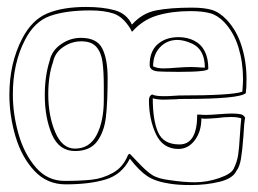

<svg xmlns="http://www.w3.org/2000/svg" viewBox="-20 -525 743 553"><path d="M169 6Q115 6 78.5 -33.5Q42 -73 24.5 -132.5Q7 -192 7 -252Q7 -343 44 -414Q72 -468 116.5 -486.5Q161 -505 228 -505Q276 -505 310.5 -495.5Q345 -486 360 -454Q389 -487 429.5 -495Q470 -503 533 -503Q568 -503 590 -496.5Q612 -490 633 -468Q662 -437 676 -392Q690 -347 690 -298Q690 -270 688 -257Q671 -240 510 -240Q494 -240 485 -239L452 -238Q432 -238 420 -242Q420 -178 435.5 -143.5Q451 -109 497 -109Q548 -109 548 -195H556Q561 -194 573 -194Q584 -194 610 -196Q636 -198 648 -198Q664 -198 673 -196Q682 -194 686 -186Q683 -171 681 -132Q678 -91 674 -67.5Q670 -44 661 -33Q651 -11 612.5 -1.5Q574 8 529 8Q493 8 469 4Q428 -2 404.5 -17.5Q381 -33 354 -68Q331 -22 284 -8Q237 6 169 6ZM653 -39Q663 -59 666 -79.5Q669 -100 671 -136Q673 -168 675 -184Q664 -188 646 -188Q626 -188 605 -185Q579 -183 570 -183L560 -184Q560 -146 541 -121Q522 -96 494 -96Q449 -96 429 -139Q409 -182 409 -236Q409 -249 418 -253Q427 -248 452 -248Q468 -248 479 -249Q490 -250 496 -250Q649 -250 678 -261Q680 -285 680 -297Q680 -345 667 -388Q654 -431 626 -461Q607 -481 585 -487Q563 -493 528 -493Q475 -493 433 -480.5Q391 -468 361 -434Q359 -434 357.5 -438Q356 -442 355 -443Q334 -477 307 -486Q280 -495 240 -495Q169 -495 124 -479Q79 -463 52 -410Q17 -343 17 -253Q17 -196 33.5 -138.5Q50 -81 83.5 -42.5Q117 -4 166 -4Q213 -4 244.5 -7.5Q276 -11 305 -27Q334 -43 348 -77Q348 -77 349.5 -79.5Q351 -82 354 -82L375 -60Q400 -33 417.5 -21.5Q435 -10 470 -6Q510 0 541 0Q576 0 611 -12Q646 -24 653 -39ZM494 -318Q467 -318 456 -318.5Q445 -319 443 -319Q411 -319 411 -338Q411 -377 434 -397.5Q457 -418 494 -418Q519 -418 539 -408Q580 -387 580 -327Q580 -318 494 -318ZM290 -300Q290 -230 285 -187.5Q280 -145 259.5 -117.5Q239 -90 196 -90Q150 -90 129.5 -138Q109 -186 109 -251Q109 -306 123 -350Q129 -379 155.5 -397.5Q182 -416 213 -416Q259 -416 274.5 -385.5Q290 -355 290 -300ZM421 -334Q433 -328 450 -328Q464 -328 488 -330Q514 -332 531 -332Q540 -332 570 -330Q570 -382 534 -399Q510 -410 491 -410Q461 -410 441 -389Q421 -368 421 -334ZM196 -97Q238 -97 258.5 -136.5Q279 -176 279 -238V-274Q279 -321 275 -348Q271 -375 257 -390.5Q243 -406 214 -406Q186 -406 162 -389.5Q138 -373 133 -347Q119 -308 119 -253Q119 -192 139 -144.5Q159 -97 196 -97Z"/></svg>

Font: Londrina Outline
Style: Regular
Weight: 400
Designer: Marcelo Magalhaes
Foundry: Marcelo Magalhães
Version: Version 1.002